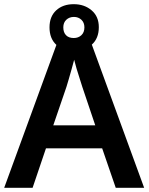

<svg xmlns="http://www.w3.org/2000/svg" viewBox="-20 -899 711 919"><path d="M534 0 469 -189H200L136 0H0L262 -717H408L670 0ZM374 -483Q370 -497 362 -521Q354 -545 346.5 -570.5Q339 -596 335 -613Q330 -593 322.5 -567Q315 -541 308.5 -518Q302 -495 298 -483L235 -299H436ZM334 -655Q281 -655 249 -685Q217 -715 217 -768Q217 -820 249 -849.5Q281 -879 333 -879Q384 -879 418.5 -849.5Q453 -820 453 -769Q453 -715 419 -685Q385 -655 334 -655ZM333 -717Q355 -717 369.5 -730.5Q384 -744 384 -768Q384 -791 369.5 -804.5Q355 -818 334 -818Q312 -818 297.5 -804.5Q283 -791 283 -768Q283 -744 296 -730.5Q309 -717 333 -717Z"/></svg>

Font: Noto Sans Devanagari SemiBold
Style: Regular
Weight: 600
Version: Version 2.003